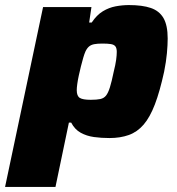

<svg xmlns="http://www.w3.org/2000/svg" viewBox="-52 -538 700 758"><path d="M-32 200 118 -510H309L300 -449H310Q330 -479 354 -493.5Q378 -508 404.5 -513Q431 -518 457 -518Q510 -518 543.5 -506.5Q577 -495 593.5 -466.5Q610 -438 610 -386Q610 -361 607 -328Q604 -295 596 -255Q579 -177 559.5 -126Q540 -75 515 -46Q490 -17 456.5 -5Q423 7 380 7Q348 7 319 3Q290 -1 266.5 -14Q243 -27 229 -54H220L167 200ZM306 -144Q330 -144 344 -147Q358 -150 366.5 -160.5Q375 -171 382 -193.5Q389 -216 397 -255Q404 -283 406.5 -301.5Q409 -320 409 -333Q409 -348 403.5 -355Q398 -362 385.5 -364Q373 -366 352 -366Q332 -366 319.5 -363.5Q307 -361 299 -354Q291 -347 285 -334Q281 -325 276.5 -309.5Q272 -294 267.5 -276Q263 -258 259 -239.5Q255 -221 253 -206Q251 -191 251 -182Q251 -159 263 -151.5Q275 -144 306 -144Z"/></svg>

Font: Saira SemiExpanded ExtraBold
Style: Italic
Weight: 800
Width: 6
Italic angle: -12°
Designer: Hector Gatti with collaboration of the Omnibus-Type team
Foundry: Omnibus-Type
Version: Version 1.101